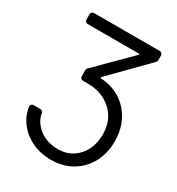

<svg xmlns="http://www.w3.org/2000/svg" viewBox="-215 -862 1111 1203"><g transform="rotate(30 341.0 -261.0)"><path d="M193.9 173.3Q130 142 91.6 87.4Q59.3 42.6 50.8 -14.6Q49.4 -23.8 55.6 -31.1Q61.8 -38.4 71.4 -38.4H119.7Q127.1 -38.4 132.8 -33.6Q138.5 -28.8 139.9 -21.3Q146.3 16 169 46.2Q196.4 83.1 240.4 104Q285.2 125 336.6 125Q398.8 125 443.9 95.9Q488.6 67.5 513.8 17.4Q538.4 -32.3 538.4 -95.2Q538.4 -164.8 507.5 -216.3Q475.5 -268.1 421.5 -296.5Q367.2 -325.3 295.5 -325.3H262.4Q253.6 -325.3 247.5 -331.3Q241.5 -337.4 241.5 -345.9V-390.6Q241.5 -399.1 247.5 -405.2L484.4 -642V-647.7H110.4Q101.6 -647.7 95.5 -653.8Q89.5 -659.8 89.5 -668.3V-706.7Q89.5 -715.2 95.5 -721.2Q101.6 -727.3 110.4 -727.3H585.9Q594.5 -727.3 600.5 -721.2Q606.5 -715.2 606.5 -706.7V-671.9Q606.5 -663.4 600.5 -657.3L349.4 -402V-394.9Q410.5 -392 460.6 -369.3Q511.4 -346.6 547.9 -306.5Q584.5 -266.7 604.8 -213.1Q625 -159.4 625 -95.2Q625 -30.2 604.4 24.1Q583.8 78.5 545.1 119.3Q506.7 159.8 453.5 182.2Q400.2 204.5 335.2 204.5Q257.5 204.5 193.9 173.3Z"/></g></svg>

Font: DeltaSans
Style: Regular
Weight: 400
Designer: Rasmus Andersson
Foundry: rsms
Version: Version 3.012